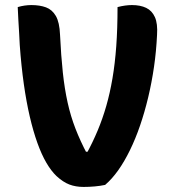

<svg xmlns="http://www.w3.org/2000/svg" viewBox="-20 -728 690 758"><path d="M104 -708Q137 -708 161.5 -699Q186 -690 200.5 -665Q215 -640 217 -591Q221 -507 228 -442Q235 -377 247 -323Q259 -269 278 -220Q297 -171 324 -120L278 -129H363L321 -120Q346 -166 365.5 -212.5Q385 -259 399.5 -309.5Q414 -360 424 -418.5Q434 -477 439 -546Q444 -615 444 -700Q459 -704 473.5 -706Q488 -708 501 -708Q534 -708 557 -697Q580 -686 591.5 -660.5Q603 -635 600 -590Q597 -526 588 -464Q579 -402 565 -343.5Q551 -285 533 -232.5Q515 -180 493 -135Q471 -90 446.5 -55.5Q422 -21 395 2Q376 6 354 8Q332 10 310 10Q279 10 254 0.5Q229 -9 203 -33Q182 -53 163 -85.5Q144 -118 127.5 -164Q111 -210 97.5 -268Q84 -326 74 -396.5Q64 -467 58 -550Q57 -574 55.5 -598.5Q54 -623 52.5 -648.5Q51 -674 50 -700Q63 -704 77 -706Q91 -708 104 -708Z"/></svg>

Font: Recursive Casual ExtraBold
Style: Regular
Weight: 800
Version: Version 1.047